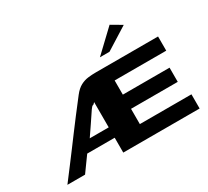

<svg xmlns="http://www.w3.org/2000/svg" viewBox="-130 -856 1149 1062"><g transform="rotate(-30 444.0 -325.0)"><path d="M24.1 0Q61.2 -48.9 90.7 -87.8Q120.2 -126.6 145.7 -160.9Q171.3 -195.2 197.7 -230.6Q224.1 -266 255.3 -306.9Q286.6 -347.7 327.1 -400.1Q349.6 -429.1 373.3 -441.6Q397 -454.1 421.5 -457Q445.9 -460 470.3 -460H868.6Q868.6 -437.1 868.6 -414.7Q868.6 -392.3 868.6 -369.4H539.1V-278.8H837.5V-188.2Q762.6 -188.2 688.4 -188.2Q614.2 -188.2 539.1 -188.2V-90.6H868.6V0Q746.7 0 624.7 0Q502.8 0 380.9 0V-94.9H205.4Q188.2 -70.9 171 -47.4Q153.8 -24 136.9 0ZM259.8 -161.1Q290.2 -161.1 320.6 -161.1Q351 -161.1 380.9 -161.1Q380.9 -202.1 380.9 -242.2Q380.9 -282.3 380.9 -322.7Q378.5 -319.9 376 -317.5Q373.4 -315.1 370.7 -312.4Q364.4 -311.7 359.5 -306.4Q354.6 -301.1 349.8 -294.2Q327.5 -260.6 305.1 -227.6Q282.7 -194.6 259.8 -161.1ZM532.6 -521 668.8 -650.2 736.4 -610.5 593.7 -521Z"/></g></svg>

Font: Genos Thin
Style: Regular
Weight: 100
Designer: Robert E. Leuschke
Foundry: Robert E. Leuschke
Version: Version 1.010